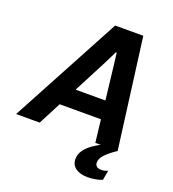

<svg xmlns="http://www.w3.org/2000/svg" viewBox="-204 -853 1075 1196"><g transform="rotate(20 333.5 -255.5)"><path d="M-38.7 0 352.6 -729H539.1L634.4 0H486.4L429.9 -487.3L419.4 -573.6H413.6L371.6 -488.7L117.6 0ZM182.4 -150 240.7 -269.4H470.4L482.1 -150ZM514 217.6Q463.6 217.6 433.9 196.4Q404.3 175.3 404.3 136.9Q404.3 104.3 423.5 77.4Q442.7 50.6 475.4 27.9Q508.1 5.3 548.3 -13.3H627.7L634.4 0Q585.1 32.9 560.9 59.4Q536.6 85.9 536.6 111Q536.6 127.7 547.4 136.7Q558.3 145.7 578 145.7Q589.3 145.7 600.2 143.1Q611.1 140.4 621.1 136.4L609.7 200.1Q591.1 208 565.3 212.8Q539.4 217.6 514 217.6Z"/></g></svg>

Font: Mona Sans
Style: Italic
Weight: 200
Italic angle: -11.6951°
Designer: Deni Anggara
Foundry: GitHub
Version: Version 2.000